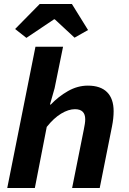

<svg xmlns="http://www.w3.org/2000/svg" viewBox="-20 -933 640 953"><path d="M16 0 156 -701H293L251 -495L228 -414H232Q270 -454 317.5 -481Q365 -508 416 -508Q479 -508 511.5 -475.5Q544 -443 544 -381Q544 -346 536 -306L475 0H338L396 -290Q399 -305 401 -317.5Q403 -330 403 -341Q403 -391 352 -391Q320 -391 283.5 -369Q247 -347 212 -303L153 0ZM111 -745 55 -789 177 -913H337L417 -784L350 -746L252 -837H248Z"/></svg>

Font: Source Code Pro
Style: Bold Italic
Weight: 700
Italic angle: -11°
Monospace: yes
Designer: Paul D. Hunt, Teo Tuominen
Foundry: Adobe Systems Incorporated
Version: Version 1.050;PS 1.000;hotconv 16.6.51;makeotf.lib2.5.65220